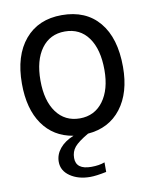

<svg xmlns="http://www.w3.org/2000/svg" viewBox="-85 -603 704 888"><g transform="rotate(-10 267.0 -159.0)"><path d="M267 221Q211 221 173 195Q135 169 135 127Q135 93 158 65Q181 37 223 20Q131 5 80.5 -67.5Q30 -140 30 -258Q30 -390 93 -464.5Q156 -539 266 -539Q379 -539 441.5 -464.5Q504 -390 504 -254Q504 -133 447.5 -59.5Q391 14 291 22Q243 50 225.5 71Q208 92 208 122Q208 176 280 176Q317 176 343 166V211Q295 221 267 221ZM267 -462Q197 -462 157 -407.5Q117 -353 117 -258Q117 -163 157 -108.5Q197 -54 267 -54Q336 -54 376.5 -108.5Q417 -163 417 -255Q417 -352 377.5 -407Q338 -462 267 -462Z"/></g></svg>

Font: ColatingCofangSans
Style: Regular
Weight: 400
Foundry: GNU
Version: Version 412.227;June 27, 2022;FontCreator 11.0.0.2412 32-bit